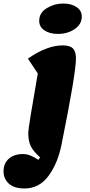

<svg xmlns="http://www.w3.org/2000/svg" viewBox="-93 -857 510 1087"><path d="M235 -665Q188 -665 158.5 -685Q129 -705 129 -739Q129 -785 172 -811Q215 -837 264 -837Q311 -837 340.5 -817Q370 -797 370 -763Q370 -720 330 -692.5Q290 -665 235 -665ZM46 210Q-13 210 -43 182.5Q-73 155 -73 113Q-73 68 -43 41.5Q-13 15 38 15Q76 15 124 48L134 34Q93 -3 80 -32Q67 -61 67 -105Q67 -134 121 -441L65 -525Q172 -600 262 -600Q303 -600 320 -582.5Q337 -565 337 -526Q337 -442 255 -37Q234 68 181.5 139Q129 210 46 210Z"/></svg>

Font: Lemonada
Style: Bold
Weight: 700
Designer: Mohamed Gaber (Arabic), Eduardo Tunni (Latin)
Foundry: Kief Type Foundry
Version: Version 4.004